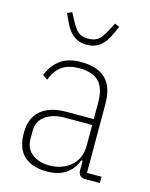

<svg xmlns="http://www.w3.org/2000/svg" viewBox="-113 -806 698 891"><g transform="rotate(15 236.0 -360.5)"><path d="M382 0Q347 0 347 -35V-79H340Q326 -37 290 -12.5Q254 12 199 12Q128 12 89 -23.5Q50 -59 50 -133Q50 -206 93.5 -242.5Q137 -279 217 -279H347V-357Q347 -429 315.5 -459.5Q284 -490 222 -490Q173 -490 141 -469.5Q109 -449 91 -400L67 -416Q86 -465 123.5 -492.5Q161 -520 223 -520Q302 -520 341.5 -481Q381 -442 381 -361V-30H451V0ZM203 -18Q233 -18 259 -27Q285 -36 304.5 -52.5Q324 -69 335.5 -93.5Q347 -118 347 -150V-251H217Q159 -251 123 -225.5Q87 -200 87 -153V-116Q87 -69 119.5 -43.5Q152 -18 203 -18ZM225 -604Q198 -604 179.5 -613Q161 -622 147 -637.5Q133 -653 122 -675Q111 -697 100 -723L122 -733L137 -705Q158 -663 176 -648Q194 -633 225 -633Q256 -633 274 -648Q292 -663 313 -705L328 -733L350 -723Q339 -697 328 -675Q317 -653 303 -637.5Q289 -622 270.5 -613Q252 -604 225 -604Z"/></g></svg>

Font: IBM Plex Sans Cond ExtLt
Style: Regular
Weight: 200
Width: 3
Designer: Mike Abbink, Paul van der Laan, Pieter van Rosmalen
Foundry: Bold Monday
Version: Version 1.3